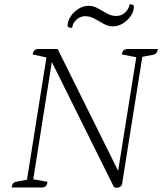

<svg xmlns="http://www.w3.org/2000/svg" viewBox="-20 -868 751 889"><path d="M524 1Q518 1 514.5 0.5Q511 0 508 -1L220 -581L134 -38L200 -26Q198 -14 194 -8.5Q190 -3 180 0H34Q36 -22 53 -26L105 -36L195 -602L131 -616Q134 -637 152 -641H247L527 -77L611 -603L544 -616Q546 -627 550 -632.5Q554 -638 565 -641H711Q708 -619 692 -615L639 -605L545 -15Q544 -9 537.5 -4Q531 1 524 1ZM314 -739Q293 -739 293 -749Q293 -771 307.5 -792.5Q322 -814 344 -827.5Q366 -841 390 -841Q413 -841 434 -829Q455 -817 475.5 -805.5Q496 -794 519 -794Q541 -794 558.5 -809.5Q576 -825 580 -848Q600 -848 600 -838Q600 -815 585.5 -794Q571 -773 549 -759.5Q527 -746 503 -746Q480 -746 459.5 -758Q439 -770 418 -781.5Q397 -793 374 -793Q352 -793 334.5 -777.5Q317 -762 314 -739Z"/></svg>

Font: Petrona ExtraLight
Style: Italic
Weight: 200
Italic angle: -9°
Designer: Ringo R. Seeber
Foundry: Ringo R. Seeber
Version: Version 2.001; ttfautohint (v1.8.3)